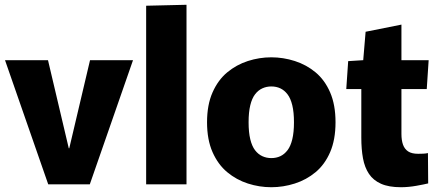

<svg xmlns="http://www.w3.org/2000/svg" viewBox="-20 -772 1840 804"><path d="M1 -520H181L268 -151H270L357 -520H537L356 0H182Z M592 -748 761 -752V0H592Z M1116 12Q1066 12 1018 -3.5Q970 -19 931.5 -51Q893 -83 870 -135Q847 -187 847 -260Q847 -333 870 -385Q893 -437 931.5 -469Q970 -501 1018 -516.5Q1066 -532 1116 -532Q1166 -532 1214.5 -516.5Q1263 -501 1301.5 -469Q1340 -437 1362.5 -385Q1385 -333 1385 -260Q1385 -187 1362.5 -135Q1340 -83 1301.5 -51Q1263 -19 1214.5 -3.5Q1166 12 1116 12ZM1116 -110Q1137 -110 1154 -118Q1171 -126 1184 -143Q1197 -160 1204 -189Q1211 -218 1211 -260Q1211 -302 1204 -331Q1197 -360 1184 -377Q1171 -394 1154 -402Q1137 -410 1116 -410Q1096 -410 1078.5 -402Q1061 -394 1048 -377Q1035 -360 1028 -331Q1021 -302 1021 -260Q1021 -218 1028 -189Q1035 -160 1048 -143Q1061 -126 1078.5 -118Q1096 -110 1116 -110Z M1659 12Q1608 12 1575.5 -2.5Q1543 -17 1525 -44Q1507 -71 1500 -109Q1493 -147 1493 -196V-399H1430L1438 -516L1501 -520L1511 -639L1661 -669V-520H1775L1767 -399H1661V-211Q1661 -185 1667.5 -166.5Q1674 -148 1689 -138Q1704 -128 1731 -128Q1742 -128 1752.5 -128.5Q1763 -129 1772 -131L1773 -4Q1757 0 1723.5 6Q1690 12 1659 12Z"/></svg>

Font: Murecho Thin
Style: Bold
Weight: 700
Version: Version 1.010